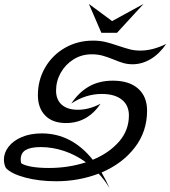

<svg xmlns="http://www.w3.org/2000/svg" viewBox="-42 -918 871 983"><path d="M809 -693Q774 -642 729.5 -615.5Q685 -589 637 -589Q612 -589 590.5 -595Q569 -601 538 -614Q506 -627 481.5 -633.5Q457 -640 428 -640Q376 -640 334.5 -614Q293 -588 269 -545.5Q245 -503 245 -454Q245 -408 274 -382Q303 -356 357 -356Q414 -356 473 -387Q406 -288 296 -288Q227 -288 189.5 -326.5Q152 -365 152 -431Q152 -508 189 -572Q226 -636 290.5 -673Q355 -710 434 -710Q470 -710 498.5 -703Q527 -696 565 -683Q601 -671 624.5 -665Q648 -659 677 -659Q739 -659 809 -693ZM711 -351Q711 -244 647.5 -162Q584 -80 478 -35Q500 3 519 45Q491 0 463 -29Q360 10 246 10Q158 10 87 -9Q16 -28 -12 -58Q-22 -78 -22 -101Q-22 -136 2 -167Q26 -198 70 -216.5Q114 -235 172 -235Q325 -235 433 -100Q517 -135 567.5 -193Q618 -251 618 -327Q618 -379 581.5 -408Q545 -437 479 -437Q397 -437 323 -388Q362 -446 414 -475.5Q466 -505 536 -505Q619 -505 665 -464.5Q711 -424 711 -351ZM398 -87Q346 -125 286.5 -145Q227 -165 166 -165Q115 -165 89.5 -150Q64 -135 64 -101Q64 -91 67 -82Q83 -71 120 -64.5Q157 -58 209 -58Q308 -58 398 -87ZM557 -750H477L413 -898L532 -810L693 -898Z"/></svg>

Font: Srisakdi
Style: Bold
Weight: 700
Designer: Cadson Demak Co.,Ltd.
Foundry: Cadson Demak Co.,Ltd.
Version: Version 1.000